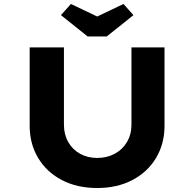

<svg xmlns="http://www.w3.org/2000/svg" viewBox="-20 -938 975 964"><path d="M468 6Q367 6 290.5 -34Q214 -74 171.5 -145Q129 -216 129 -306V-700H301V-312Q301 -263 322.5 -225Q344 -187 382 -166Q420 -145 468 -145Q517 -145 556 -166Q595 -187 617.5 -225Q640 -263 640 -312V-700H806V-306Q806 -216 763.5 -145Q721 -74 644.5 -34Q568 6 468 6ZM420 -755 286 -862 336 -918 483 -848H453L600 -918L650 -862L516 -755Z"/></svg>

Font: Lexend Giga
Style: Bold
Weight: 700
Version: Version 1.007